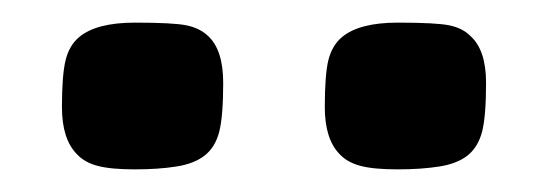

<svg xmlns="http://www.w3.org/2000/svg" viewBox="-20 -801 479 168"><path d="M47.4 -666Q34.2 -679.2 34.2 -707.3Q34.2 -735.4 37.4 -748.3Q40.5 -761.2 49.3 -768.6Q64.5 -781.2 98.1 -781.2Q131.8 -781.2 143.3 -778.8Q154.8 -776.4 162.1 -769.5Q175.3 -757.3 175.3 -728.5Q175.3 -699.7 171.9 -686Q168.5 -672.4 159.2 -665Q149.9 -657.7 134.3 -655.3Q118.7 -652.8 97.9 -652.8Q77.1 -652.8 65.7 -655.8Q54.2 -658.7 47.4 -666ZM277.3 -666Q264.2 -679.2 264.2 -707.3Q264.2 -735.4 267.3 -748.3Q270.5 -761.2 279.3 -768.6Q294.4 -781.2 328.1 -781.2Q361.8 -781.2 373.3 -778.8Q384.8 -776.4 391.6 -769.5Q405.3 -757.3 405.3 -728.5Q405.3 -699.7 401.9 -686Q398.4 -672.4 389.2 -665Q379.9 -657.7 364.3 -655.3Q348.6 -652.8 327.9 -652.8Q307.1 -652.8 295.7 -655.8Q284.2 -658.7 277.3 -666Z"/></svg>

Font: Wellfleet
Style: Regular
Weight: 400
Designer: Riccardo De Franceschi
Foundry: Riccardo De Franceschi
Version: Version 1.002